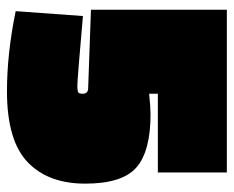

<svg xmlns="http://www.w3.org/2000/svg" viewBox="-80 -581 671 551"><g transform="rotate(90 255.5 -305.5)"><path d="M242 10Q134 10 12 -15L26 -208Q208 -192 225 -192Q242 -192 245.5 -195Q249 -198 249 -207Q249 -223 233 -223L8 -231V-621H475V-423H249V-398Q287 -402 308 -402Q414 -402 460.5 -361.5Q507 -321 507 -214.5Q507 -108 445 -49Q383 10 242 10Z"/></g></svg>

Font: Passion One Black
Style: Regular
Weight: 900
Designer: Alejandro Lo Celso
Foundry: Fontstage
Version: Version 1.002